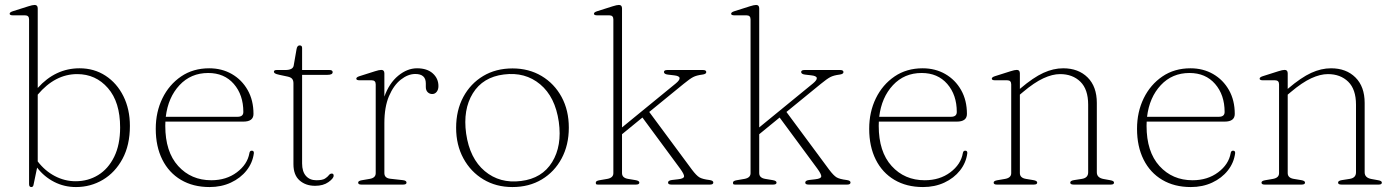

<svg xmlns="http://www.w3.org/2000/svg" viewBox="-20 -746 5646 776"><path d="M132.5 -712V-390.5Q204 -470 301.5 -470Q360.5 -470 406.5 -440Q452.5 -410 478.8 -357.2Q505 -304.5 505 -237Q505 -159.5 475.2 -104.2Q445.5 -49 396 -19.5Q346.5 10 287 10Q239.5 10 199 -10.8Q158.5 -31.5 130 -68.5L115.5 1Q114 10 106.5 10Q97.5 10 97.5 -2V-667.5Q97.5 -684 81.5 -684H32.5Q19 -684 19 -690.5Q19 -696.5 31.5 -700.5L94.5 -720.5Q111.5 -726 120 -726Q132.5 -726 132.5 -712ZM292 -446.5Q202.5 -446.5 132.5 -363.5V-93.5Q161.5 -55.5 201.5 -34.5Q241.5 -13.5 285.5 -13.5Q336 -13.5 376.8 -38.5Q417.5 -63.5 441.5 -112.2Q465.5 -161 465.5 -231Q465.5 -333.5 416.2 -390Q367 -446.5 292 -446.5Z M1004.5 -285.5Q1004.5 -254.5 963.5 -254.5H648.5Q648 -246 648 -237.5Q648 -132.5 700.2 -75Q752.5 -17.5 834 -17.5Q894.5 -17.5 937.2 -49.5Q980 -81.5 988 -127Q989.5 -137 997.5 -137Q1007 -137 1006 -126.5Q1001 -88 976.5 -57Q952 -26 913.2 -8Q874.5 10 827 10Q760.5 10 711.5 -19Q662.5 -48 636 -101Q609.5 -154 609.5 -225.5Q609.5 -293.5 636.5 -348.8Q663.5 -404 712 -437Q760.5 -470 825.5 -470Q876.5 -470 917 -446.8Q957.5 -423.5 981 -382Q1004.5 -340.5 1004.5 -285.5ZM821.5 -451Q751.5 -451 705.5 -401.8Q659.5 -352.5 650 -274H940Q963.5 -274 963.5 -293.5Q963.5 -362.5 925 -406.8Q886.5 -451 821.5 -451Z M1142.5 -436.5 1109.5 -443.5Q1095.5 -446.5 1091.2 -449.5Q1087 -452.5 1087 -456Q1087 -463 1098 -463H1132.5Q1164 -463 1167 -481L1178.5 -547Q1181 -562.5 1191 -562.5Q1201 -562.5 1201 -552.5V-463H1311.5Q1324.5 -463 1324.5 -454.5Q1324.5 -443.5 1303.5 -443.5H1201V-85.5Q1201 -52.5 1216.5 -35Q1232 -17.5 1258.5 -17.5Q1283 -17.5 1293.5 -24.2Q1304 -31 1309 -37.8Q1314 -44.5 1321 -44.5Q1328.5 -44.5 1328.5 -36Q1328.5 -25 1307.5 -10Q1286.5 5 1253.5 5Q1215.5 5 1190.8 -16.8Q1166 -38.5 1166 -82.5V-409.5Q1166 -420.5 1161 -427Q1156 -433.5 1142.5 -436.5Z M1533.5 -449.5V-355.5Q1553 -410 1589.5 -440Q1626 -470 1665.5 -470Q1706 -470 1729 -449.5Q1752 -429 1752 -398Q1752 -384 1745 -375Q1738 -366 1727 -366Q1716 -366 1708.5 -373.5Q1701 -381 1701 -394.5V-409Q1701 -447 1658.5 -447Q1629 -447 1600 -424.2Q1571 -401.5 1552.2 -357.5Q1533.5 -313.5 1533.5 -248.5V-46.5Q1533.5 -26 1558 -23.5L1607.5 -18Q1623 -16.5 1623 -8Q1623 0 1609.5 0H1440Q1427.5 0 1427.5 -8Q1427.5 -15 1442 -17.5L1474 -23Q1498.5 -27 1498.5 -46V-405Q1498.5 -421.5 1482.5 -421.5H1433.5Q1420 -421.5 1420 -428Q1420 -434 1432.5 -438L1495.5 -458Q1512.5 -463.5 1521 -463.5Q1533.5 -463.5 1533.5 -449.5Z M2051.5 -469.5Q2117.5 -469.5 2169 -438.8Q2220.5 -408 2249.8 -354Q2279 -300 2279 -230Q2279 -160 2250 -105.8Q2221 -51.5 2169.8 -20.8Q2118.5 10 2051 10Q1985 10 1933.8 -20.8Q1882.5 -51.5 1853 -105.8Q1823.5 -160 1823.5 -229.5Q1823.5 -300 1852.5 -354Q1881.5 -408 1932.8 -438.8Q1984 -469.5 2051.5 -469.5ZM2086 -14.5Q2171 -25 2211.5 -90.8Q2252 -156.5 2238.5 -253.5Q2224 -354.5 2163.2 -405.2Q2102.5 -456 2016.5 -445Q1931.5 -434.5 1891 -368.8Q1850.5 -303 1864 -206Q1878.5 -105.5 1939.2 -54.5Q2000 -3.5 2086 -14.5Z M2396 0Q2390 0 2389 -2.2Q2388 -4.5 2388 -8Q2388 -15 2402.5 -17.5L2434.5 -23Q2459 -27.5 2459 -46V-667.5Q2459 -684 2443 -684H2394Q2380.5 -684 2380.5 -690.5Q2380.5 -696.5 2393 -700.5L2456 -720.5Q2473 -726 2481.5 -726Q2494 -726 2494 -712V-231L2711 -408.5Q2745.5 -437 2704.5 -441.5L2679 -444.5Q2663.5 -446.5 2663.5 -455Q2663.5 -463 2677 -463H2821.5Q2834.5 -463 2834.5 -454.5Q2834.5 -446.5 2818.5 -444.5Q2795 -441.5 2781.5 -434.5Q2768 -427.5 2743 -407L2604 -293.5L2776.5 -60.5Q2794.5 -36.5 2806.8 -29.2Q2819 -22 2847 -18.5Q2863 -16.5 2863 -8.5Q2863 0 2850 0H2693.5Q2680 0 2680 -8Q2680 -16.5 2695.5 -18.5L2721 -21.5Q2743.5 -24 2744.8 -32.5Q2746 -41 2728.5 -65L2576.5 -271L2494 -203.5V-46.5Q2494 -27 2518.5 -23L2548.5 -18Q2564 -15.5 2564 -8Q2564 0 2550.5 0Z M2950.5 0Q2944.5 0 2943.5 -2.2Q2942.5 -4.5 2942.5 -8Q2942.5 -15 2957 -17.5L2989 -23Q3013.5 -27.5 3013.5 -46V-667.5Q3013.5 -684 2997.5 -684H2948.5Q2935 -684 2935 -690.5Q2935 -696.5 2947.5 -700.5L3010.5 -720.5Q3027.5 -726 3036 -726Q3048.5 -726 3048.5 -712V-231L3265.5 -408.5Q3300 -437 3259 -441.5L3233.5 -444.5Q3218 -446.5 3218 -455Q3218 -463 3231.5 -463H3376Q3389 -463 3389 -454.5Q3389 -446.5 3373 -444.5Q3349.5 -441.5 3336 -434.5Q3322.5 -427.5 3297.5 -407L3158.5 -293.5L3331 -60.5Q3349 -36.5 3361.2 -29.2Q3373.5 -22 3401.5 -18.5Q3417.5 -16.5 3417.5 -8.5Q3417.5 0 3404.5 0H3248Q3234.5 0 3234.5 -8Q3234.5 -16.5 3250 -18.5L3275.5 -21.5Q3298 -24 3299.2 -32.5Q3300.5 -41 3283 -65L3131 -271L3048.5 -203.5V-46.5Q3048.5 -27 3073 -23L3103 -18Q3118.5 -15.5 3118.5 -8Q3118.5 0 3105 0Z M3888 -285.5Q3888 -254.5 3847 -254.5H3532Q3531.5 -246 3531.5 -237.5Q3531.5 -132.5 3583.8 -75Q3636 -17.5 3717.5 -17.5Q3778 -17.5 3820.8 -49.5Q3863.5 -81.5 3871.5 -127Q3873 -137 3881 -137Q3890.5 -137 3889.5 -126.5Q3884.5 -88 3860 -57Q3835.5 -26 3796.8 -8Q3758 10 3710.5 10Q3644 10 3595 -19Q3546 -48 3519.5 -101Q3493 -154 3493 -225.5Q3493 -293.5 3520 -348.8Q3547 -404 3595.5 -437Q3644 -470 3709 -470Q3760 -470 3800.5 -446.8Q3841 -423.5 3864.5 -382Q3888 -340.5 3888 -285.5ZM3705 -451Q3635 -451 3589 -401.8Q3543 -352.5 3533.5 -274H3823.5Q3847 -274 3847 -293.5Q3847 -362.5 3808.5 -406.8Q3770 -451 3705 -451Z M4102 -449.5V-386.5L4103.5 -388Q4156.5 -433 4197 -451.5Q4237.5 -470 4277 -470Q4338.5 -470 4375.8 -433Q4413 -396 4413 -330V-49.5Q4413 -27.5 4440.5 -22.5L4468 -17.5Q4482.5 -15 4482.5 -8Q4482.5 0 4470 0H4319Q4305.5 0 4305.5 -8Q4305.5 -15.5 4320.5 -18L4352.5 -23Q4378 -27 4378 -49.5V-323Q4378 -385 4346.5 -415.8Q4315 -446.5 4264.5 -446.5Q4233.5 -446.5 4196.8 -429.5Q4160 -412.5 4114.5 -374L4102 -363.5V-46.5Q4102 -27 4126.5 -23L4156.5 -18Q4172 -15.5 4172 -8Q4172 0 4158.5 0H4008.5Q3996 0 3996 -8Q3996 -15 4010.5 -17.5L4042.5 -23Q4067 -27.5 4067 -46V-405Q4067 -421.5 4051 -421.5H4002Q3988.5 -421.5 3988.5 -428Q3988.5 -434 4001 -438L4064 -458Q4081 -463.5 4089.5 -463.5Q4102 -463.5 4102 -449.5Z M4970.5 -285.5Q4970.5 -254.5 4929.5 -254.5H4614.5Q4614 -246 4614 -237.5Q4614 -132.5 4666.2 -75Q4718.5 -17.5 4800 -17.5Q4860.5 -17.5 4903.2 -49.5Q4946 -81.5 4954 -127Q4955.5 -137 4963.5 -137Q4973 -137 4972 -126.5Q4967 -88 4942.5 -57Q4918 -26 4879.2 -8Q4840.5 10 4793 10Q4726.5 10 4677.5 -19Q4628.5 -48 4602 -101Q4575.5 -154 4575.5 -225.5Q4575.5 -293.5 4602.5 -348.8Q4629.5 -404 4678 -437Q4726.5 -470 4791.5 -470Q4842.5 -470 4883 -446.8Q4923.5 -423.5 4947 -382Q4970.5 -340.5 4970.5 -285.5ZM4787.5 -451Q4717.5 -451 4671.5 -401.8Q4625.5 -352.5 4616 -274H4906Q4929.5 -274 4929.5 -293.5Q4929.5 -362.5 4891 -406.8Q4852.5 -451 4787.5 -451Z M5184.5 -449.5V-386.5L5186 -388Q5239 -433 5279.5 -451.5Q5320 -470 5359.5 -470Q5421 -470 5458.2 -433Q5495.5 -396 5495.5 -330V-49.5Q5495.5 -27.5 5523 -22.5L5550.5 -17.5Q5565 -15 5565 -8Q5565 0 5552.5 0H5401.5Q5388 0 5388 -8Q5388 -15.5 5403 -18L5435 -23Q5460.5 -27 5460.5 -49.5V-323Q5460.5 -385 5429 -415.8Q5397.5 -446.5 5347 -446.5Q5316 -446.5 5279.2 -429.5Q5242.5 -412.5 5197 -374L5184.5 -363.5V-46.5Q5184.5 -27 5209 -23L5239 -18Q5254.5 -15.5 5254.5 -8Q5254.5 0 5241 0H5091Q5078.5 0 5078.5 -8Q5078.5 -15 5093 -17.5L5125 -23Q5149.5 -27.5 5149.5 -46V-405Q5149.5 -421.5 5133.5 -421.5H5084.5Q5071 -421.5 5071 -428Q5071 -434 5083.5 -438L5146.5 -458Q5163.5 -463.5 5172 -463.5Q5184.5 -463.5 5184.5 -449.5Z"/></svg>

Font: Fraunces 9pt S000 Thin
Style: Regular
Weight: 100
Version: Version 1.000; ttfautohint (v1.8.3)